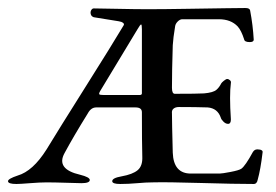

<svg xmlns="http://www.w3.org/2000/svg" viewBox="-24 -456 688 479"><path d="M319 -383Q313 -373 226 -229Q222 -222 224 -220.5Q226 -219 235 -219H319Q323 -219 325 -219Q327 -219 328.5 -220Q330 -221 330 -223Q330 -225 330 -229V-383Q330 -395 328 -395Q326 -395 319 -383ZM330 -176Q330 -188 314 -188H216Q203 -188 195 -173Q159 -115 137 -74Q115 -34 176 -20Q200 -14 200 -7Q200 1 179 1Q174 1 142.5 0Q111 -1 92 -1Q76 -1 51 1Q26 3 17 3Q-4 3 -4 -4Q-4 -10 20 -18Q58 -29 92 -83Q123 -134 189.5 -239.5Q256 -345 284 -392Q287 -396 283 -399Q279 -402 272 -403L210 -413Q204 -415 202.5 -420.5Q201 -426 203.5 -430.5Q206 -435 210 -435Q222 -435 268.5 -434Q315 -433 344 -433Q384 -433 442.5 -434Q501 -435 541 -435.5Q581 -436 588 -436Q599 -436 600 -430Q607 -393 609 -357Q609 -351 599 -351Q586 -351 585 -358Q578 -380 569 -390Q552 -408 522 -408H431Q425 -408 419.5 -402.5Q414 -397 413 -391Q408 -361 407 -343Q405 -279 405 -237Q405 -222 412 -222Q468 -222 485 -223Q508 -225 516 -232Q523 -238 528 -248Q529 -250 534.5 -254.5Q540 -259 543 -259Q546 -259 549.5 -256Q553 -253 552 -249Q548 -219 552 -158Q552 -147 545 -147Q539 -147 533.5 -152.5Q528 -158 527 -162Q519 -186 494 -188Q465 -189 422 -189Q414 -189 409 -185Q404 -181 405 -173Q405 -151 407 -75Q409 -23 452 -23H524Q530 -23 551 -27Q572 -31 578 -35Q588 -42 607 -77Q612 -85 622 -83Q626 -83 629 -81Q632 -79 631 -75Q626 -33 619 -8Q617 3 609 3Q561 3 476.5 0.5Q392 -2 356 -1Q341 -1 318.5 1Q296 3 276 3Q256 3 256 -4Q256 -12 279 -16Q307 -21 319.5 -31.5Q332 -42 331 -65Q330 -101 330 -176Z"/></svg>

Font: EB Garamond 12 All SC
Style: AllSC
Weight: 400
Version: Version 0.016 ; ttfautohint (v0.97) -l 8 -r 50 -G 200 -x 0 -